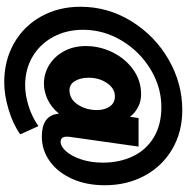

<svg xmlns="http://www.w3.org/2000/svg" viewBox="-7 -731 883 909"><g transform="rotate(90 434.5 -276.5)"><path d="M857 -331Q857 -243 826 -175Q795 -107 742.5 -70Q690 -33 627 -33Q529 -33 519 -107L518 -114Q487 -77 450 -60Q413 -43 376 -43Q328 -43 287.5 -68Q247 -93 222.5 -138Q198 -183 198 -241Q198 -308 228 -368.5Q258 -429 310 -466Q362 -503 426 -503Q458 -503 482 -491Q506 -479 519.5 -465.5Q533 -452 533 -450L539 -491H674L628 -166Q627 -160 627 -151Q627 -122 652 -122Q673 -122 696 -147.5Q719 -173 734.5 -219Q750 -265 750 -322Q750 -401 720 -464Q690 -527 630.5 -563Q571 -599 487 -599Q393 -599 308.5 -548Q224 -497 172.5 -411.5Q121 -326 121 -228Q121 -150 154.5 -87.5Q188 -25 247.5 10.5Q307 46 384 46Q429 46 481 30Q533 14 577 -17L616 69Q569 103 499.5 124Q430 145 370 145Q266 145 184.5 98.5Q103 52 57.5 -30.5Q12 -113 12 -216Q12 -346 80.5 -457Q149 -568 261.5 -633Q374 -698 501 -698Q605 -698 686 -650.5Q767 -603 812 -519.5Q857 -436 857 -331ZM348 -255Q348 -216 363.5 -190Q379 -164 407 -164Q449 -164 475 -203Q501 -242 501 -294Q501 -331 484 -355Q467 -379 436 -379Q399 -379 373.5 -342Q348 -305 348 -255Z"/></g></svg>

Font: TypoPRO Montserrat
Style: Italic
Weight: 900
Italic angle: -11.3°
Designer: Julieta Ulanovsky
Foundry: Julieta Ulanovsky
Version: Version 6.001